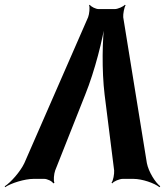

<svg xmlns="http://www.w3.org/2000/svg" viewBox="-57 -749 691 804"><path d="M381 -353 421 -35C422 -21 417 8 410 16L413 19C419 10 444 0 457 0H501C539 0 590 18 611 35L614 31C593 15 565 -30 558 -66L459 -677C458 -690 463 -718 469 -727L466 -729C459 -721 436 -711 424 -711H356C344 -711 324 -721 319 -729L316 -727C320 -718 317 -690 312 -677L45 -66C28 -30 -12 15 -37 31L-36 35C-11 18 46 0 84 0H128C141 0 162 10 166 19L171 16C166 8 169 -21 174 -35L300 -353C340 -452 374 -587 385 -665H382C371 -587 369 -452 381 -353Z"/></svg>

Font: Asimov
Style: EdgeNarIt
Weight: 500
Designer: Google
Version: Version 2.000980: 2014